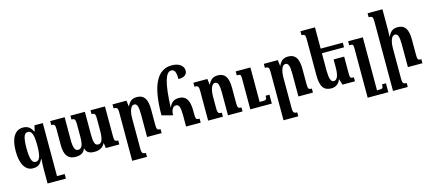

<svg xmlns="http://www.w3.org/2000/svg" viewBox="-67 -1434 5246 2336"><g transform="rotate(-15 2556.5 -266.0)"><path d="M537 176V233H400H306V51Q306 -14 312 -72H305Q284 -27 257 -9Q230 9 184 9Q114 9 73.5 -57Q33 -123 33 -247Q33 -370 74.5 -436Q116 -502 191 -502Q235 -502 263.5 -482.5Q292 -463 312 -421H319L335 -492H440V176ZM305 -246Q305 -346 289 -390.5Q273 -435 235 -435Q196 -435 182.5 -385.5Q169 -336 169 -246Q169 -158 183.5 -108Q198 -58 236 -58Q273 -58 289 -103Q305 -148 305 -246Z M1223 -492V-123Q1223 -90 1226 -75.5Q1229 -61 1239 -55.5Q1249 -50 1272 -50V0H1102L1094 -62H1089Q1054 9 958 9Q911 9 884 -7.5Q857 -24 845 -64H843Q820 9 719 9Q652 9 617 -35.5Q582 -80 582 -176V-366Q582 -401 578.5 -416.5Q575 -432 565 -437Q555 -442 533 -442V-492H715V-202Q715 -134 728.5 -100Q742 -66 772 -66Q807 -66 822.5 -101Q838 -136 838 -211V-368Q838 -402 833.5 -418Q829 -434 819 -439Q809 -444 788 -444V-492H970V-202Q970 -131 982 -98.5Q994 -66 1025 -66Q1060 -66 1075 -104.5Q1090 -143 1090 -223V-373Q1090 -405 1086 -419.5Q1082 -434 1072 -439Q1062 -444 1041 -444V-492Z M1805 0H1622V-286Q1622 -355 1611 -389Q1600 -423 1571 -423Q1540 -423 1522.5 -379Q1505 -335 1505 -264V112Q1505 144 1509.5 158.5Q1514 173 1524.5 178Q1535 183 1558 183V233H1372V-372Q1372 -403 1368 -417.5Q1364 -432 1353 -437Q1342 -442 1318 -442V-492H1494L1503 -418H1506Q1522 -456 1549.5 -479Q1577 -502 1627 -502Q1693 -502 1724.5 -456Q1756 -410 1756 -312V-125Q1756 -90 1759.5 -75Q1763 -60 1772.5 -55Q1782 -50 1805 -50Z M1859 -209Q1859 -490 1928 -627.5Q1997 -765 2135 -765Q2203 -765 2243.5 -735.5Q2284 -706 2284 -660Q2284 -622 2256 -602Q2228 -582 2173 -582Q2173 -650 2159 -678Q2145 -706 2113 -706Q2060 -706 2030.5 -602Q2001 -498 1992 -275H1995Q2012 -315 2040.5 -337Q2069 -359 2118 -359Q2183 -359 2215 -312.5Q2247 -266 2247 -166V-123Q2247 -89 2250.5 -74Q2254 -59 2264 -54.5Q2274 -50 2297 -50V0H2113V-146Q2113 -213 2102 -247Q2091 -281 2062 -281Q2028 -281 2011.5 -248.5Q1995 -216 1997 -173Z M2824 0H2641V-286Q2641 -356 2630 -389.5Q2619 -423 2590 -423Q2559 -423 2541.5 -379Q2524 -335 2524 -264V-121Q2524 -89 2528.5 -74.5Q2533 -60 2543.5 -55Q2554 -50 2577 -50V0H2391V-372Q2391 -403 2387 -417.5Q2383 -432 2372 -437Q2361 -442 2337 -442V-492H2513L2522 -418H2525Q2541 -456 2568.5 -479Q2596 -502 2646 -502Q2712 -502 2743.5 -456Q2775 -410 2775 -312V-125Q2775 -90 2778.5 -75Q2782 -60 2791.5 -55Q2801 -50 2824 -50ZM3193 0H2922V-394Q2922 -425 2914.5 -433.5Q2907 -442 2880 -442H2870V-492H3055V-58H3103Q3129 -58 3137 -68Q3145 -78 3145 -112H3193Z M3711 0H3528V-286Q3528 -355 3517 -389Q3506 -423 3477 -423Q3446 -423 3428.5 -379Q3411 -335 3411 -264V112Q3411 144 3415.5 158.5Q3420 173 3430.5 178Q3441 183 3464 183V233H3278V-372Q3278 -403 3274 -417.5Q3270 -432 3259 -437Q3248 -442 3224 -442V-492H3400L3409 -418H3412Q3428 -456 3455.5 -479Q3483 -502 3533 -502Q3599 -502 3630.5 -456Q3662 -410 3662 -312V-125Q3662 -90 3665.5 -75Q3669 -60 3678.5 -55Q3688 -50 3711 -50Z M4240 -50V0H4083L4062 -71H4058Q4023 9 3942 9Q3870 9 3838 -38.5Q3806 -86 3806 -189V-634Q3806 -670 3802.5 -685Q3799 -700 3789.5 -705Q3780 -710 3757 -710V-760H3940V-492H4219V-434H3940V-216Q3940 -144 3952.5 -106.5Q3965 -69 3993 -69Q4026 -69 4042 -109.5Q4058 -150 4058 -224V-324H4191V-119Q4191 -84 4194 -71Q4197 -58 4206 -54Q4215 -50 4240 -50Z M4598 233H4338V-394Q4338 -425 4330.5 -433.5Q4323 -442 4296 -442H4286V-492H4471V175H4507Q4534 175 4541.5 165Q4549 155 4549 121H4598Z M5090 0H4907V-286Q4907 -356 4896 -389.5Q4885 -423 4856 -423Q4825 -423 4807.5 -379.5Q4790 -336 4790 -264V112Q4790 144 4794.5 158.5Q4799 173 4809.5 178Q4820 183 4843 183V233H4657V-640Q4657 -671 4653 -685.5Q4649 -700 4638 -705Q4627 -710 4603 -710V-760H4790V-493Q4790 -453 4787 -417H4791Q4807 -455 4834.5 -478.5Q4862 -502 4912 -502Q4978 -502 5009.5 -456Q5041 -410 5041 -312V-125Q5041 -90 5044.5 -75Q5048 -60 5057.5 -55Q5067 -50 5090 -50Z"/></g></svg>

Font: Noto Serif Armenian SmBold Cond
Style: Regular
Weight: 600
Width: 3
Designer: Monotype Design team
Foundry: Monotype Imaging Inc.
Version: Version 1.000